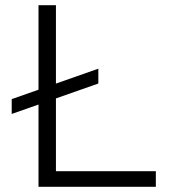

<svg xmlns="http://www.w3.org/2000/svg" viewBox="-20 -718 690 738"><path d="M25 -280V-337L358 -454V-397ZM128 0V-698H195V-60H579V0Z"/></svg>

Font: Azeret Mono Thin ExtraLight
Style: Regular
Weight: 250
Version: Version 1.002